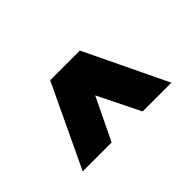

<svg xmlns="http://www.w3.org/2000/svg" viewBox="-55 -896 718 718"><g transform="rotate(-45 304.5 -536.5)"><path d="M304 -541 223 -373H70L225 -700H382L539 -373H387Z"/></g></svg>

Font: Oak Sans Black
Style: Regular
Weight: 900
Designer: Erik Kennedy, Walven
Foundry: Erik Kennedy, Walven
Version: Version 1.000